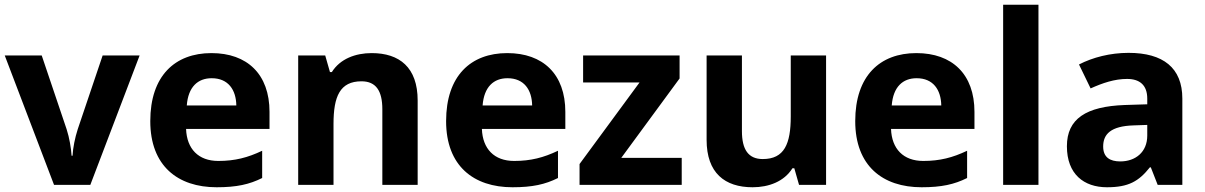

<svg xmlns="http://www.w3.org/2000/svg" viewBox="-20 -780 5083 810"><path d="M208 0H361L569 -546H413L308 -235C296 -198 288 -157 286 -123H282C280 -155 273 -198 261 -235L156 -546H0Z M872 -556C718 -556 614 -460 614 -269C614 -80 730 10 894 10C978 10 1032 -2 1086 -29V-144C1025 -115 971 -101 901 -101C817 -101 768 -152 765 -236H1117V-308C1117 -467 1023 -556 872 -556ZM873 -450C943 -450 976 -401 977 -335H768C774 -414 815 -450 873 -450Z M1548 -556C1480 -556 1415 -532 1380 -476H1372L1352 -546H1238V0H1387V-257C1387 -373 1414 -437 1505 -437C1566 -437 1593 -397 1593 -319V0H1742V-356C1742 -496 1665 -556 1548 -556Z M2120 -556C1966 -556 1862 -460 1862 -269C1862 -80 1978 10 2142 10C2226 10 2280 -2 2334 -29V-144C2273 -115 2219 -101 2149 -101C2065 -101 2016 -152 2013 -236H2365V-308C2365 -467 2271 -556 2120 -556ZM2121 -450C2191 -450 2224 -401 2225 -335H2016C2022 -414 2063 -450 2121 -450Z M2856 0V-114H2601L2847 -449V-546H2440V-432H2678L2425 -88V0Z M3465 -546H3316V-289C3316 -173 3289 -109 3198 -109C3137 -109 3110 -149 3110 -227V-546H2961V-190C2961 -50 3038 10 3155 10C3223 10 3288 -14 3323 -70H3331L3351 0H3465Z M3846 -556C3692 -556 3588 -460 3588 -269C3588 -80 3704 10 3868 10C3952 10 4006 -2 4060 -29V-144C3999 -115 3945 -101 3875 -101C3791 -101 3742 -152 3739 -236H4091V-308C4091 -467 3997 -556 3846 -556ZM3847 -450C3917 -450 3950 -401 3951 -335H3742C3748 -414 3789 -450 3847 -450Z M4361 0V-760H4212V0Z M4741 -557C4664 -557 4590 -538 4532 -508L4581 -407C4632 -430 4682 -447 4735 -447C4788 -447 4820 -421 4820 -364V-340L4725 -337C4562 -331 4481 -279 4481 -163C4481 -45 4553 10 4650 10C4741 10 4784 -15 4831 -74H4835L4864 0H4968V-364C4968 -494 4887 -557 4741 -557ZM4762 -251 4820 -253V-208C4820 -138 4770 -99 4706 -99C4663 -99 4634 -116 4634 -162C4634 -214 4666 -248 4762 -251Z"/></svg>

Font: Noto Sans Malayalam
Style: Bold
Weight: 700
Designer: Jelle Bosma - Monotype Design Team
Foundry: Monotype Imaging Inc.
Version: Version 2.104